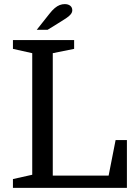

<svg xmlns="http://www.w3.org/2000/svg" viewBox="-20 -915 669 935"><path d="M237 -656V-60H509L543 -233H598V0H43V-43L137 -64V-656L43 -677V-720H341V-677ZM159 -770 220 -847Q234 -865 246.5 -875.5Q259 -886 271 -890.5Q283 -895 295 -895Q312 -895 322 -887Q332 -879 332 -865Q332 -855 324.5 -845.5Q317 -836 301 -825.5Q285 -815 259 -799L212 -770Z"/></svg>

Font: Domine
Style: Regular
Weight: 400
Designer: Pablo Impallari, Rodrigo Fuenzalida, Brenda Gallo
Foundry: Pablo Impallari, Rodrigo Fuenzalida, Brenda Gallo
Version: Version 2.000;September 19, 2022;FontCreator 14.0.0.2877 64-